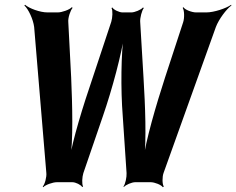

<svg xmlns="http://www.w3.org/2000/svg" viewBox="-20 -763 989 804"><path d="M581 -437 567 -672C566 -688 574 -719 582 -729L579 -732C571 -722 544 -711 530 -711H493C479 -711 456 -722 450 -732L447 -729C453 -719 451 -688 446 -672L368 -437C329 -323 283 -176 270 -88H274C287 -176 283 -324 278 -439L266 -670C264 -688 275 -720 284 -730L281 -733C271 -722 239 -711 222 -711H179C147 -711 102 -728 85 -743L82 -740C99 -725 119 -682 123 -650L174 -39C176 -23 168 9 159 18L161 21C170 11 201 0 218 0H283C297 0 319 11 324 20L328 18C322 8 324 -22 329 -38L411 -277C450 -390 490 -539 502 -627H499C487 -539 485 -390 494 -277L510 -38C511 -22 505 8 497 18L499 20C506 11 532 0 546 0H611C628 0 655 11 662 21L666 18C659 9 659 -23 665 -39L884 -650C896 -682 928 -725 949 -740L948 -743C927 -728 876 -711 844 -711H801C784 -711 754 -722 748 -733L745 -730C752 -720 753 -688 747 -670L671 -438C634 -324 590 -175 579 -88H583C594 -175 588 -323 581 -437Z"/></svg>

Font: Asimov
Style: EdgeNarIt
Weight: 500
Designer: Google
Version: Version 2.000980: 2014